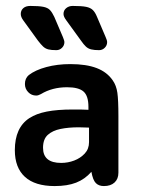

<svg xmlns="http://www.w3.org/2000/svg" viewBox="-20 -617 475 647"><path d="M278 -247Q259 -248 250 -248Q241 -248 236 -248Q231 -248 225 -248Q173 -248 137.5 -241Q102 -234 79 -219Q30 -187 30 -111Q30 -52 64 -21Q98 10 164 10Q207 10 236.5 -1.5Q266 -13 288 -38Q293 -10 303 0Q313 10 330 10Q353 10 366 -2Q379 -14 379 -35V-226Q379 -280 375.5 -304.5Q372 -329 360 -346Q341 -374 306 -387.5Q271 -401 217 -401Q173 -401 136 -391Q99 -381 77 -364Q64 -353 64 -334Q64 -318 75 -306.5Q86 -295 102 -295Q109 -295 118 -300Q156 -323 206 -323Q245 -323 261.5 -308.5Q278 -294 278 -257ZM280 -187V-138Q280 -115 265.5 -99.5Q251 -84 230 -76Q209 -68 186 -68Q125 -68 125 -119Q125 -148 141 -162.5Q157 -177 184 -182.5Q211 -188 245 -188Q259 -188 264 -187.5Q269 -187 280 -187ZM203 -549 253 -480Q262 -467 269.5 -460Q277 -453 287.5 -450.5Q298 -448 314 -448Q325 -448 333 -456Q341 -464 341 -475Q341 -481 336 -492L307 -560Q301 -575 293 -583Q285 -591 270 -594Q255 -597 225 -597Q212 -597 203 -589.5Q194 -582 194 -570Q194 -561 203 -549ZM58 -549 108 -480Q118 -467 125.5 -460Q133 -453 143 -450.5Q153 -448 170 -448Q181 -448 189 -456Q197 -464 197 -475Q197 -478 195.5 -482.5Q194 -487 192 -492L163 -560Q156 -575 148.5 -583Q141 -591 126 -594Q111 -597 82 -597Q67 -597 58.5 -589.5Q50 -582 50 -570Q50 -560 58 -549Z"/></svg>

Font: Beiruti SemiBold
Style: Regular
Weight: 600
Designer: Arlette Boutros
Foundry: Boutros
Version: Version 1.41